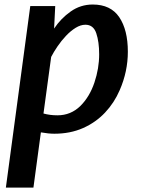

<svg xmlns="http://www.w3.org/2000/svg" viewBox="-20 -584 630 850"><path d="M6 246.5 114 -557H224.5L219.5 -457.5Q249 -502 292.8 -533Q336.5 -564 390.5 -564Q470 -564 508 -507.8Q546 -451.5 546 -355Q546 -267.5 510 -185Q486 -129 445 -85.5Q404 -42 347.5 -17Q291 8 220.5 8Q195 8 161 2L128 246.5ZM234.5 -73.5Q293.5 -73.5 336 -115Q377 -156 398 -218.5Q419 -281 419 -343.5Q419 -399 406.2 -436.8Q393.5 -474.5 358 -474.5Q337 -474.5 314.8 -460.8Q292.5 -447 272 -425.2Q251.5 -403.5 234.5 -378.5Q217.5 -353.5 206.5 -332L172.5 -81.5Q187 -77.5 202.2 -75.5Q217.5 -73.5 234.5 -73.5Z"/></svg>

Font: Merriweather Sans Medium
Style: Italic
Weight: 500
Italic angle: -7.5°
Designer: Eben Sorkin
Foundry: Eben Sorkin
Version: Version 2.001